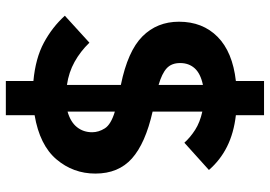

<svg xmlns="http://www.w3.org/2000/svg" viewBox="-150 -670 902 641"><g transform="rotate(90 300.5 -349.0)"><path d="M250 82V-10Q174 -17 122 -45Q70 -73 32 -115L122 -197Q151 -167 186 -147.5Q221 -128 263 -122V-302Q150 -325 101 -374Q52 -423 52 -496Q52 -575 102.5 -625Q153 -675 250 -686V-780H364V-686Q424 -679 469 -656.5Q514 -634 547 -596L456 -514Q438 -534 413 -550Q388 -566 352 -574V-408Q458 -384 508.5 -339Q559 -294 559 -217Q559 -143 511.5 -87Q464 -31 364 -14V82ZM190 -500Q190 -471 207.5 -455Q225 -439 263 -428V-576Q225 -568 207.5 -548.5Q190 -529 190 -500ZM421 -206Q421 -228 408 -248.5Q395 -269 352 -282V-124Q387 -134 404 -155.5Q421 -177 421 -206Z"/></g></svg>

Font: IBM Plex Sans Arabic
Style: Bold
Weight: 700
Designer: Mike Abbink, Paul van der Laan, Pieter van Rosmalen, Wael Morcos, Khajak Apelian
Foundry: Bold Monday
Version: Version 1.2